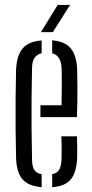

<svg xmlns="http://www.w3.org/2000/svg" viewBox="-20 -774 382 800"><path d="M148.5 -286V-335.5H236.5Q237.5 -388.5 237.5 -430.5Q237.5 -472.5 236.5 -492.5Q233 -543.5 197.5 -552V-606Q250 -601.5 274.2 -573.2Q298.5 -545 301.5 -486Q302 -463 302.5 -408.5Q303 -354 300.5 -286ZM47 -115Q45.5 -169 45 -234Q44.5 -299 45 -364Q45.5 -429 47 -484Q50 -544 74.8 -572.8Q99.5 -601.5 153.5 -605.5V-552Q114.5 -543.5 113.5 -492.5Q112 -421 111.5 -361Q111 -301 111.5 -240.8Q112 -180.5 113.5 -109Q114 -79.5 123.2 -65.5Q132.5 -51.5 153.5 -48V6Q98.5 1.5 73.8 -27Q49 -55.5 47 -115ZM197.5 6V-48Q217 -52 226 -66Q235 -80 236.5 -109Q237 -128 237 -152Q237 -176 235.5 -206H300.5Q301.5 -183.5 301.8 -159Q302 -134.5 301.5 -115Q298.5 -55 275 -26.5Q251.5 2 197.5 6ZM150.5 -640 220.5 -753.5H272L200 -640Z"/></svg>

Font: Big Shoulders Stencil Display
Style: Regular
Weight: 400
Designer: Patric King
Foundry: XO Type Co
Version: Version 1.000